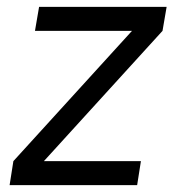

<svg xmlns="http://www.w3.org/2000/svg" viewBox="-20 -540 540 560"><path d="M8 0 19 -70 365 -450H82L94 -520H466L454 -450L108 -70H391L380 0Z"/></svg>

Font: Iosevka Term Oblique
Style: Regular
Weight: 400
Italic angle: -9°
Monospace: yes
Designer: Belleve Invis
Foundry: Belleve Invis
Version: Version 31.4.0